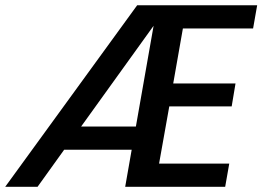

<svg xmlns="http://www.w3.org/2000/svg" viewBox="-60 -716 1006 736"><path d="M528.8 -617.2 251 -231H460.9ZM910.2 -606.9H641.1L604 -396H842.8L828.1 -308.1H588.9L549.8 -88.9H818.8L803.2 0H419.9L444.8 -142.1H186L84 0H-40L465.8 -695.8H925.8Z"/></svg>

Font: Poppins Medium
Style: Italic
Weight: 500
Italic angle: -10°
Designer: Ninad Kale (Devanagari), Jonny Pinhorn (Latin)
Foundry: Indian Type Foundry
Version: Version 3.200;PS 1.000;hotconv 16.6.54;makeotf.lib2.5.65590